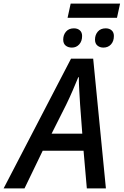

<svg xmlns="http://www.w3.org/2000/svg" viewBox="-75 -1037 681 1057"><path d="M297 -939 314 -1017H586L569 -939ZM321 -775Q300 -775 286.5 -786Q273 -797 273 -819Q273 -845 288.5 -863Q304 -881 332 -881Q352 -881 364.5 -870Q377 -859 377 -839Q377 -810 361 -792.5Q345 -775 321 -775ZM494 -775Q475 -775 461.5 -786Q448 -797 448 -819Q448 -845 463.5 -863Q479 -881 507 -881Q527 -881 539.5 -870Q552 -859 552 -839Q552 -810 536 -792.5Q520 -775 494 -775ZM-55 0 316 -714H438L508 0H403L385 -207H160L60 0ZM209 -301H378L366 -461Q364 -496 361.5 -537Q359 -578 359 -612H356Q342 -578 325.5 -539.5Q309 -501 289 -460Z"/></svg>

Font: Noto Sans Display Medium
Style: Italic
Weight: 500
Italic angle: -12°
Designer: Monotype Design Team
Foundry: Monotype Imaging Inc.
Version: Version 2.003